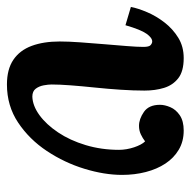

<svg xmlns="http://www.w3.org/2000/svg" viewBox="-22 -534 562 567"><g transform="rotate(90 259.5 -250.0)"><path d="M361 -511Q393 -511 417.5 -496.5Q442 -482 458.5 -457Q475 -432 483.5 -399Q492 -366 492 -329Q492 -277 474 -218Q456 -159 421.5 -107Q387 -55 337.5 -22Q288 11 225 11Q180 11 152 -8Q124 -27 111 -62Q98 -97 98 -145Q98 -171 100.5 -205.5Q103 -240 106 -276Q109 -312 111.5 -343Q114 -374 114 -392Q114 -409 108.5 -413.5Q103 -418 98 -418Q87 -418 75 -401Q63 -384 50 -339L-4 -355Q0 -376 11.5 -403Q23 -430 42 -454.5Q61 -479 87 -495Q113 -511 147 -511Q186 -511 206.5 -495Q227 -479 235 -453Q243 -427 243 -395Q243 -363 240.5 -325Q238 -287 234 -248.5Q230 -210 227.5 -177Q225 -144 225 -121Q225 -111 227.5 -97.5Q230 -84 237.5 -74Q245 -64 261 -64Q288 -65 315.5 -85Q343 -105 366.5 -140Q390 -175 404 -221.5Q418 -268 418 -320Q418 -331 416 -342.5Q414 -354 410.5 -364.5Q407 -375 402.5 -383.5Q398 -392 393 -397Q384 -390 372.5 -384.5Q361 -379 347 -379Q327 -379 306 -393.5Q285 -408 285 -441Q285 -455 292 -471.5Q299 -488 316 -499.5Q333 -511 361 -511Z"/></g></svg>

Font: Lora Italic
Style: Italic
Weight: 400
Italic angle: -3°
Designer: Olga Karpushina, Alexei Vanyashin (Cyrillic)
Foundry: Cyreal
Version: Version 2.210; ttfautohint (v1.8.1.43-b0c9)